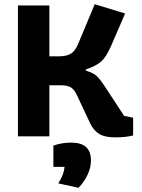

<svg xmlns="http://www.w3.org/2000/svg" viewBox="-20 -646 674 910"><path d="M407 -62 346 -192Q333 -221 316.5 -231.5Q300 -242 263 -242H214V0H65V-620H214V-379H257Q298 -379 317.5 -392.5Q337 -406 350 -437L429 -626L573 -582L505 -425Q483 -376 460 -355Q437 -334 387 -317V-311Q422 -301 438.5 -285.5Q455 -270 481 -230L568 -97L611 -88V-4Q577 5 525 5Q477 5 450.5 -11Q424 -27 407 -62ZM256 223Q270 201 277 183Q284 165 286 145H233V44Q272 30 318 30Q365 30 388 51Q411 72 411 116Q411 149 394.5 183.5Q378 218 352 244Z"/></svg>

Font: Athiti
Style: Bold
Weight: 700
Designer: CadsonDemak Team
Foundry: CadsonDemak
Version: Version 1.033